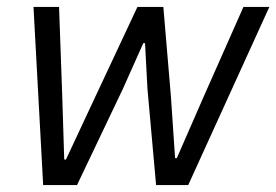

<svg xmlns="http://www.w3.org/2000/svg" viewBox="-20 -536 800 556"><path d="M105 0 77 -516H151L160 -265L166 -74H171L250 -243L378 -516H453L475 -256L487 -78H492L568 -252L685 -516H760L525 0H432L407 -279L400 -411H395L336 -279L203 0Z"/></svg>

Font: IBM Plex Sans Var
Style: Italic
Weight: 400
Italic angle: -11.31°
Designer: Mike Abbink, Paul van der Laan, Pieter van Rosmalen
Foundry: Bold Monday
Version: Version 1.001